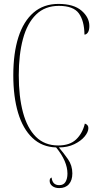

<svg xmlns="http://www.w3.org/2000/svg" viewBox="-20 -744 504 982"><path d="M283 218Q261 218 247.5 207.5Q234 197 234 181Q234 167 244 164Q248 203 283 203Q305 203 315 186.5Q325 170 325 144Q325 81 267 10Q195 8 146 -38.5Q97 -85 72.5 -167Q48 -249 48 -359Q48 -472 74 -553.5Q100 -635 151.5 -679.5Q203 -724 279 -724Q357 -724 397 -689.5Q437 -655 437 -611Q437 -589 429.5 -578Q422 -567 412 -567Q411 -638 383 -676Q355 -714 281 -714Q210 -714 164.5 -669.5Q119 -625 97.5 -545Q76 -465 76 -359Q76 -250 97.5 -169.5Q119 -89 163.5 -44.5Q208 0 278 0Q337 0 369.5 -31Q402 -62 414 -112Q432 -106 432 -89Q432 -69 413 -46Q394 -23 360 -6.5Q326 10 281 10Q305 38 327.5 70Q350 102 350 143Q350 178 332.5 198Q315 218 283 218Z"/></svg>

Font: Noto Serif Display Condensed Thin
Style: Regular
Weight: 100
Width: 3
Designer: Monotype Design Team
Foundry: Monotype Imaging Inc.
Version: Version 2.009